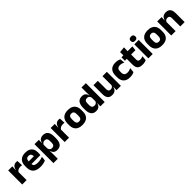

<svg xmlns="http://www.w3.org/2000/svg" viewBox="515 -2635 4755 4755"><g transform="rotate(-45 2893.0 -257.5)"><path d="M201 -276 159 -369H195Q207 -430 241.8 -464.8Q276.5 -499.5 340 -499.5Q351 -499.5 360.2 -498Q369.5 -496.5 378 -494.5L385.5 -340Q375 -343 361 -344.2Q347 -345.5 332.5 -345.5Q283.5 -345.5 250 -327.2Q216.5 -309 201 -276ZM51 0V-491.5H195L188.5 -334.5L204 -332.5V0Z M686 12.5Q552 12.5 488 -47.2Q424 -107 424 -221.5V-272.5Q424 -385.5 484 -445.8Q544 -506 658.5 -506Q735.5 -506 786.8 -479.8Q838 -453.5 863.8 -405Q889.5 -356.5 889.5 -288.5V-272Q889.5 -253 887.8 -233.2Q886 -213.5 883 -196.5H745Q747 -225.5 747.5 -251.2Q748 -277 748 -298Q748 -328.5 738.5 -349.2Q729 -370 709.2 -381Q689.5 -392 658.5 -392Q612.5 -392 591.2 -367.2Q570 -342.5 570 -297V-252L571 -235.5V-200.5Q571 -181.5 577.2 -164.5Q583.5 -147.5 599.2 -134.8Q615 -122 642.8 -114.8Q670.5 -107.5 713.5 -107.5Q759 -107.5 801 -116.2Q843 -125 881.5 -140L869 -25Q835 -7.5 788.5 2.5Q742 12.5 686 12.5ZM505 -196.5V-291H852V-196.5Z M1272.5 11.5Q1228.5 11.5 1198.5 -3Q1168.5 -17.5 1150.8 -44.2Q1133 -71 1125.5 -106.5H1086L1122 -209.5Q1123 -179 1133.8 -158Q1144.5 -137 1164.8 -125.8Q1185 -114.5 1213 -114.5Q1255 -114.5 1276.8 -139.2Q1298.5 -164 1298.5 -213V-283Q1298.5 -332 1277.2 -356.5Q1256 -381 1214 -381Q1190.5 -381 1171.2 -372Q1152 -363 1138.8 -348.2Q1125.5 -333.5 1119.5 -314.5L1084.5 -385H1125Q1132.5 -418 1150 -444.8Q1167.5 -471.5 1198.5 -487.2Q1229.5 -503 1277.5 -503Q1363.5 -503 1407.8 -446.8Q1452 -390.5 1452 -278V-218Q1452 -104.5 1407.8 -46.5Q1363.5 11.5 1272.5 11.5ZM972 172V-491.5H1124L1119 -359L1122 -341.5V-152.5L1120 -126.5L1124 5V172Z M1688 -276 1646 -369H1682Q1694 -430 1728.8 -464.8Q1763.5 -499.5 1827 -499.5Q1838 -499.5 1847.2 -498Q1856.5 -496.5 1865 -494.5L1872.5 -340Q1862 -343 1848 -344.2Q1834 -345.5 1819.5 -345.5Q1770.5 -345.5 1737 -327.2Q1703.5 -309 1688 -276ZM1538 0V-491.5H1682L1675.5 -334.5L1691 -332.5V0Z M2151.5 14Q2032.5 14 1971.8 -45.2Q1911 -104.5 1911 -212V-276.5Q1911 -385.5 1972 -445.8Q2033 -506 2151.5 -506Q2270 -506 2330.8 -445.8Q2391.5 -385.5 2391.5 -276.5V-212Q2391.5 -104.5 2331 -45.2Q2270.5 14 2151.5 14ZM2151.5 -106.5Q2194 -106.5 2216.2 -132.2Q2238.5 -158 2238.5 -205.5V-283Q2238.5 -333 2216.2 -359Q2194 -385 2151.5 -385Q2109 -385 2086.8 -359Q2064.5 -333 2064.5 -283V-205.5Q2064.5 -158 2086.8 -132.2Q2109 -106.5 2151.5 -106.5Z M2634 11.5Q2548 11.5 2503.8 -45Q2459.5 -101.5 2459.5 -213V-273.5Q2459.5 -387 2504 -445Q2548.5 -503 2638.5 -503Q2682.5 -503 2712 -488.5Q2741.5 -474 2759.2 -447.5Q2777 -421 2784 -385H2825.5L2789.5 -286Q2788.5 -316.5 2777.5 -337.5Q2766.5 -358.5 2746.8 -369.8Q2727 -381 2699 -381Q2657 -381 2635 -356.5Q2613 -332 2613 -283V-212.5Q2613 -164 2635.2 -139.2Q2657.5 -114.5 2701 -114.5Q2724 -114.5 2742.2 -123Q2760.5 -131.5 2773.2 -146.5Q2786 -161.5 2792 -180.5L2829.5 -106.5H2786.5Q2779 -73.5 2761.5 -46.5Q2744 -19.5 2713 -4Q2682 11.5 2634 11.5ZM2787.5 0 2792 -124.5 2789.5 -150.5V-349.5V-371L2787.5 -513.5V-660.5H2939.5V0Z M3190 -491.5V-202.5Q3190 -175.5 3197 -155.8Q3204 -136 3220.5 -125.2Q3237 -114.5 3265.5 -114.5Q3289.5 -114.5 3307.2 -123Q3325 -131.5 3337.2 -146Q3349.5 -160.5 3355.5 -178L3379 -106.5H3353Q3345 -73.5 3326.8 -46.5Q3308.5 -19.5 3276.8 -4Q3245 11.5 3195.5 11.5Q3141 11.5 3105.8 -9.8Q3070.5 -31 3053.8 -73Q3037 -115 3037 -178V-491.5ZM3506 -491.5V0H3354L3359 -123L3353 -137V-491.5Z M3820 13Q3703 13 3646.5 -48.5Q3590 -110 3590 -221.5V-272.5Q3590 -382 3646.5 -443.5Q3703 -505 3819.5 -505Q3849.5 -505 3875.5 -500.8Q3901.5 -496.5 3923.5 -489Q3945.5 -481.5 3962 -473L3974.5 -346.5Q3950 -360.5 3920.5 -369.8Q3891 -379 3854 -379Q3796 -379 3770 -351Q3744 -323 3744 -270V-227.5Q3744 -173.5 3771.5 -144.5Q3799 -115.5 3857.5 -115.5Q3894 -115.5 3923.2 -124.2Q3952.5 -133 3979 -147L3967 -20Q3941 -6 3903 3.5Q3865 13 3820 13Z M4259 11Q4193.5 11 4154.8 -8.8Q4116 -28.5 4099 -68Q4082 -107.5 4082 -165.5V-440H4234V-190Q4234 -154 4250.2 -137.2Q4266.5 -120.5 4311 -120.5Q4335.5 -120.5 4359.5 -126Q4383.5 -131.5 4403 -140L4390 -13.5Q4364.5 -2.5 4331.2 4.2Q4298 11 4259 11ZM4016 -369.5V-489.5H4398.5L4385 -369.5ZM4084 -478.5 4083.5 -605.5 4235 -620 4229.5 -478.5Z M4468.5 0V-491.5H4621.5V0ZM4545 -538Q4502 -538 4482.5 -557.8Q4463 -577.5 4463 -611V-614.5Q4463 -648 4482.5 -667.5Q4502 -687 4545 -687Q4587 -687 4606.8 -667.5Q4626.5 -648 4626.5 -614.5V-611Q4626.5 -577 4606.8 -557.5Q4587 -538 4545 -538Z M4946 14Q4827 14 4766.2 -45.2Q4705.5 -104.5 4705.5 -212V-276.5Q4705.5 -385.5 4766.5 -445.8Q4827.5 -506 4946 -506Q5064.5 -506 5125.2 -445.8Q5186 -385.5 5186 -276.5V-212Q5186 -104.5 5125.5 -45.2Q5065 14 4946 14ZM4946 -106.5Q4988.5 -106.5 5010.8 -132.2Q5033 -158 5033 -205.5V-283Q5033 -333 5010.8 -359Q4988.5 -385 4946 -385Q4903.5 -385 4881.2 -359Q4859 -333 4859 -283V-205.5Q4859 -158 4881.2 -132.2Q4903.5 -106.5 4946 -106.5Z M5586 0V-289Q5586 -316 5579 -335.8Q5572 -355.5 5555.5 -366Q5539 -376.5 5510.5 -376.5Q5487 -376.5 5469 -368.2Q5451 -360 5438.8 -345.8Q5426.5 -331.5 5420.5 -313.5L5397 -385H5423Q5431 -418.5 5449.2 -445Q5467.5 -471.5 5499.5 -487.2Q5531.5 -503 5580.5 -503Q5635.5 -503 5670.5 -481.8Q5705.5 -460.5 5722.2 -418.5Q5739 -376.5 5739 -313.5V0ZM5270 0V-491.5H5422L5417 -368.5L5423 -354V0Z"/></g></svg>

Font: Anek Bangla
Style: Bold
Weight: 700
Designer: Sulekha Rajkumar (Bangla), Yesha Goshar (Latin)
Foundry: Ek Type
Version: Version 1.003